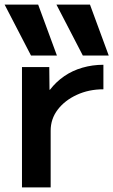

<svg xmlns="http://www.w3.org/2000/svg" viewBox="-22 -810 490 830"><path d="M112 -570 -2 -790H143L224 -570ZM336 -570 222 -790H367L448 -570ZM73 0V-520H191L192 -422H194Q220 -456 255.5 -480.5Q291 -505 334.5 -517.5Q378 -530 425 -530V-424Q362 -424 310 -400Q258 -376 227.5 -336Q197 -296 197 -245V0Z"/></svg>

Font: M PLUS 1 SemiBold
Style: Regular
Weight: 600
Designer: Coji Morishita
Foundry: UNDERFOREST DESIGN
Version: Version 1.001